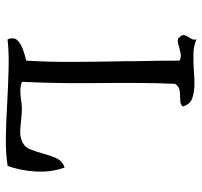

<svg xmlns="http://www.w3.org/2000/svg" viewBox="-38 -668 705 670"><g transform="rotate(90 315.0 -333.5)"><path d="M565 -206Q582 -160 579 -105.5Q576 -51 559 -7Q514 0 455 -1Q396 -2 333 -6Q276 -9 220 -10.5Q164 -12 118 -7Q109 -28 120.5 -40.5Q132 -53 153 -60.5Q174 -68 192 -72Q197 -149 196.5 -240.5Q196 -332 194 -422Q194 -430 194 -438Q194 -446 194 -454Q193 -495 192.5 -533.5Q192 -572 192 -607Q179 -613 168 -611Q157 -609 146 -606Q138 -603 129.5 -601.5Q121 -600 113 -603Q112 -605 111 -607Q110 -609 107 -610Q101 -619 103.5 -625.5Q106 -632 110 -639Q114 -644 117 -650.5Q120 -657 118 -666Q140 -656 169 -655.5Q198 -655 228 -657Q239 -658 250 -658.5Q261 -659 272 -659Q301 -659 323 -651.5Q345 -644 352 -618Q345 -611 336.5 -610Q328 -609 318 -609Q306 -609 294 -607Q282 -605 273 -591Q270 -527 270 -454Q270 -434 270 -412.5Q270 -391 270 -370Q271 -296 270.5 -217Q270 -138 266 -57Q283 -51 298.5 -51.5Q314 -52 330 -54Q337 -55 344.5 -56Q352 -57 359 -57Q369 -57 379.5 -56Q390 -55 401 -54Q417 -52 433 -51Q449 -50 464 -54Q492 -62 501 -84.5Q510 -107 517 -133Q523 -156 532.5 -177Q542 -198 565 -206Z"/></g></svg>

Font: Yuji Syuku
Style: Regular
Weight: 400
Designer: Kataoka Yuji
Foundry: Kinuta Font Factory
Version: Version 3.002